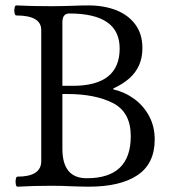

<svg xmlns="http://www.w3.org/2000/svg" viewBox="-20 -686 650 709"><path d="M44.4 -33.7Q88.4 -33.7 110.4 -48.1Q132.3 -62.5 132.3 -90.8V-575.2Q132.3 -628.9 40 -628.9Q35.6 -628.9 33.7 -638.2Q31.7 -647.5 33.7 -656.7Q35.6 -666 40 -666Q92.8 -663.1 171.4 -663.1Q189.5 -663.1 208.7 -663.6Q228 -664.1 247.6 -664.6Q281.2 -666 307.1 -666Q363.3 -666 408.2 -648.7Q453.1 -631.3 479.5 -595.9Q505.9 -560.5 505.9 -508.3Q505.9 -473.6 493.9 -446Q481.9 -418.5 458 -397Q434.1 -375.5 398.4 -359.4V-356Q441.9 -345.7 476.6 -320.1Q511.2 -294.4 531.2 -256.3Q551.3 -218.3 551.3 -170.9Q551.3 -82 488 -39.3Q424.8 3.4 307.1 3.4Q293.9 3.4 279.1 2.9Q264.2 2.4 247.6 2Q228 1 208.7 0.5Q189.5 0 171.4 0Q104 0 44.4 3.4Q40 3.4 38.3 -5.9Q36.6 -15.1 38.3 -24.4Q40 -33.7 44.4 -33.7ZM462.9 -183.1Q462.9 -271.5 397.5 -305.2Q332 -338.9 227.5 -338.9H210.4V-136.7Q210.4 -82 232.9 -54.9Q255.4 -27.8 300.3 -27.8Q381.8 -27.8 422.4 -66.7Q462.9 -105.5 462.9 -183.1ZM421.9 -506.8Q421.9 -571.8 375.5 -604Q329.1 -636.2 235.8 -636.2Q223.1 -636.2 216.8 -628.2Q210.4 -620.1 210.4 -603.5V-369.1H249Q335.4 -369.1 378.7 -403.6Q421.9 -438 421.9 -506.8Z"/></svg>

Font: Junicode Two Beta VF
Style: Regular
Weight: 400
Designer: Peter S. Baker
Foundry: Briery Creek Software
Version: Version 1.031 beta; ttfautohint (v1.8.1.43-b0c9)